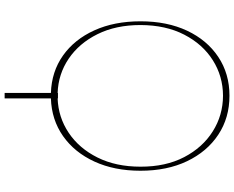

<svg xmlns="http://www.w3.org/2000/svg" viewBox="-108 -668 980 803"><g transform="rotate(90 381.5 -267.0)"><path d="M694.6 -365.1Q694.6 -255.7 656.2 -172.4Q617.9 -89.1 549.7 -41.2Q481.5 6.7 392 9.6V203.1H369.3V9.6Q280.2 6.7 212.7 -41Q145.2 -88.8 107.4 -172.2Q69.6 -255.7 69.6 -365.1Q69.6 -476.2 108.8 -559.8Q148.1 -643.5 218.4 -690.3Q288.7 -737.2 380.7 -737.2Q473.4 -737.2 544 -690.3Q614.7 -643.5 654.7 -559.8Q694.6 -476.2 694.6 -365.1ZM392 -19.9V-18.5Q470.9 -21.3 535.9 -64.8Q600.9 -108.3 639.2 -185.2Q677.6 -262.1 677.6 -365.1Q677.9 -470.5 637.6 -547.8Q597.3 -625 529.8 -667.4Q462.4 -709.9 380.7 -710.2Q299.4 -709.9 232.4 -667.6Q165.5 -625.4 125.5 -548.1Q85.6 -470.9 85.2 -365.1Q85.2 -262.1 123.4 -185.2Q161.6 -108.3 225.9 -64.8Q290.1 -21.3 369.3 -18.5V-19.9Z"/></g></svg>

Font: Inter UI Thin
Style: Regular
Weight: 100
Designer: Rasmus Andersson
Foundry: rsms
Version: 3.2;8d6f07862